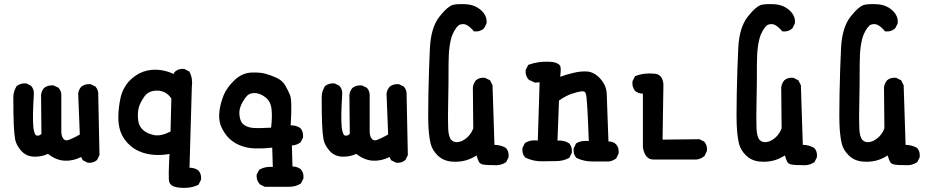

<svg xmlns="http://www.w3.org/2000/svg" viewBox="-20 -770 4540 934"><path d="M404.8 20.5 385.3 10.7 382.3 9.3 380.9 5.9 375 -6.3Q354.5 3.9 334.7 8.3Q314.9 12.7 294.9 11.7Q252.9 9.8 213.4 -21.5Q184.1 -7.8 149.4 -7.8Q108.9 -7.8 83.5 -36.1Q71.8 -49.3 64.2 -63.2Q56.6 -77.1 53.7 -91.8Q48.8 -119.1 46.9 -165.5Q44.9 -211.9 44.9 -295.9Q44.9 -305.7 46.6 -315.2Q48.3 -324.7 51.8 -333.3Q55.2 -341.8 60.1 -350.1L61 -351.6L62.5 -352.5Q71.8 -359.4 83 -362.3Q94.2 -365.2 106.4 -364.3H108.4L109.9 -363.3L129.4 -353.5L131.3 -352.5L132.3 -351.1Q147 -334.5 144.5 -308.6Q137.7 -201.2 142.1 -153.3Q143.6 -137.7 146.7 -127.7Q149.9 -117.7 152.8 -114.3Q155.8 -110.8 159.2 -110.4Q172.9 -108.4 181.6 -119.1L179.7 -307.6V-308.1V-308.6Q180.2 -311 180.7 -313.2Q181.2 -315.4 181.6 -317.6Q182.1 -319.8 182.9 -322Q183.6 -324.2 184.3 -326.2Q185.1 -328.1 186.3 -330.1Q187.5 -332 188.5 -334Q189.5 -335.9 190.9 -337.6Q192.4 -339.4 193.8 -341.3L194.3 -342.3L195.3 -342.8Q213.9 -356.9 239.3 -354.5H240.7L242.7 -353.5L263.2 -343.8L264.6 -342.8L266.1 -341.3Q280.3 -324.7 278.3 -299.3V-130.9Q278.3 -118.2 281.2 -108.9Q284.2 -99.6 290 -93.3Q299.3 -83 316.9 -90.3Q338.4 -98.6 368.2 -115.7L360.4 -313V-314V-314.5Q361.3 -323.7 365 -332Q368.7 -340.3 374.5 -347.2L375 -348.1L376 -348.6Q394.5 -362.8 419.9 -360.4H421.9L423.3 -359.4L442.9 -349.6L444.8 -348.6L445.8 -347.2Q460 -330.6 458 -305.2L463.9 -17.6V-15.1L462.9 -13.2L453.1 6.3L452.1 8.3L450.7 9.3Q434.1 23.9 408.2 21.5H406.2Z M851.6 142.6Q809.6 138.7 803.2 114.3Q797.9 95.7 804.7 -21Q765.6 -14.2 731 -16.6Q690.9 -19.5 659.2 -33.2Q627 -46.4 601.1 -73.7Q575.2 -101.6 564.9 -133.8Q554.7 -165.5 555.7 -207Q556.6 -248 566.4 -293.9Q571.8 -317.9 582.3 -338.1Q592.8 -358.4 607.9 -375Q639.2 -407.7 676.5 -421.1Q713.9 -434.6 757.3 -429.7Q793.5 -425.3 824.2 -410.2Q826.7 -417 832 -421.9V-422.4H832.5Q849.1 -437 875 -434.6H877L878.4 -433.6L897.9 -423.8L900.9 -422.4L902.3 -419.4Q918.9 -387.7 913.1 -345.7L901.9 45.9Q906.7 45.9 911.4 46.4Q916 46.9 920.2 47.9Q924.3 48.8 928.5 50.3Q932.6 51.8 936.5 53.7Q940.4 55.7 943.8 58.6L945.3 59.1L945.8 60.1Q960.4 76.7 958 102.5V104.5L957 106L947.3 125.5L945.8 128.4L942.9 129.9Q903.3 148.4 851.6 142.6ZM809.6 -129.9 813.5 -291Q808.1 -298.8 802.2 -304.9Q796.4 -311 790 -315.4Q783.7 -319.8 776.9 -322.8Q770 -325.7 762.2 -327.4Q754.4 -329.1 746.1 -329.1Q723.6 -329.6 707.8 -322Q691.9 -314.5 681.2 -298.8Q657.7 -264.6 653.3 -239.3Q648.4 -213.4 652.3 -183.6Q655.8 -156.2 675.3 -138.2Q695.8 -119.6 730 -112.8Q761.7 -106.4 809.6 -129.9Z M1266.1 137.7 1246.6 127.9 1245.1 127 1243.7 126Q1226.1 106.9 1228.5 81.1V79.1L1229.5 77.1L1240.2 57.6L1241.7 55.2L1244.6 53.7Q1272 39.1 1307.1 42L1304.2 -51.8Q1260.7 -46.9 1223.1 -47.9Q1179.7 -48.8 1143.6 -64.5Q1107.4 -80.1 1083 -109.4Q1059.6 -139.2 1051.3 -167Q1043 -195.3 1047.9 -232.9Q1050.3 -251 1055.4 -269.3Q1060.5 -287.6 1067.9 -306.6Q1083.5 -344.2 1119.6 -378.9Q1138.2 -397 1158.9 -406.5Q1179.7 -416 1202.6 -417Q1246.1 -418.9 1274.4 -410.6Q1301.3 -402.8 1327.1 -390.6Q1354.5 -377.4 1367.2 -355Q1371.1 -348.1 1375 -340.8Q1378.9 -333.5 1382.6 -325.7Q1386.2 -317.9 1390.1 -309.6Q1401.9 -284.2 1394 -160.2Q1419.9 -160.6 1439.9 -147.9L1440.9 -147L1441.9 -146Q1446.8 -140.1 1449.7 -133.3Q1452.6 -126.5 1453.6 -118.9Q1454.6 -111.3 1454.1 -102.5V-100.6L1453.1 -99.1L1443.4 -79.6L1442.4 -77.6L1439.9 -76.2Q1434.1 -71.8 1427.5 -68.8Q1420.9 -65.9 1413.8 -64.2Q1406.7 -62.5 1399.9 -62.5L1402.8 40Q1414.1 40 1424.1 43.2Q1434.1 46.4 1442.4 52.7L1443.4 53.2L1443.8 54.2Q1458.5 70.8 1456.1 96.7V98.6L1455.1 100.1L1445.3 119.6L1443.8 122.1L1441.9 123.5Q1418 138.7 1385.7 138.7H1270.5H1268.1ZM1298.8 -148.9Q1305.2 -204.1 1300.8 -240.5Q1296.4 -276.9 1271 -296.9Q1244.6 -317.4 1216.8 -317.4Q1190.4 -317.4 1174.8 -295.9Q1170.4 -290 1166.5 -283.9Q1162.6 -277.8 1159.4 -272Q1156.2 -266.1 1153.6 -260.3Q1150.9 -254.4 1148.9 -248.5Q1141.1 -226.6 1146.5 -199.2Q1151.4 -172.9 1168.5 -161.6Q1177.7 -155.3 1189 -151.9Q1200.2 -148.4 1213.9 -147.5Q1227.1 -146.5 1248.8 -147Q1270.5 -147.5 1298.8 -148.9Z M1904.8 20.5 1885.3 10.7 1882.3 9.3 1880.9 5.9 1875 -6.3Q1854.5 3.9 1834.7 8.3Q1814.9 12.7 1794.9 11.7Q1752.9 9.8 1713.4 -21.5Q1684.1 -7.8 1649.4 -7.8Q1608.9 -7.8 1583.5 -36.1Q1571.8 -49.3 1564.2 -63.2Q1556.6 -77.1 1553.7 -91.8Q1548.8 -119.1 1546.9 -165.5Q1544.9 -211.9 1544.9 -295.9Q1544.9 -305.7 1546.6 -315.2Q1548.3 -324.7 1551.8 -333.3Q1555.2 -341.8 1560.1 -350.1L1561 -351.6L1562.5 -352.5Q1571.8 -359.4 1583 -362.3Q1594.2 -365.2 1606.4 -364.3H1608.4L1609.9 -363.3L1629.4 -353.5L1631.3 -352.5L1632.3 -351.1Q1647 -334.5 1644.5 -308.6Q1637.7 -201.2 1642.1 -153.3Q1643.6 -137.7 1646.7 -127.7Q1649.9 -117.7 1652.8 -114.3Q1655.8 -110.8 1659.2 -110.4Q1672.9 -108.4 1681.6 -119.1L1679.7 -307.6V-308.1V-308.6Q1680.2 -311 1680.7 -313.2Q1681.2 -315.4 1681.6 -317.6Q1682.1 -319.8 1682.9 -322Q1683.6 -324.2 1684.3 -326.2Q1685.1 -328.1 1686.3 -330.1Q1687.5 -332 1688.5 -334Q1689.5 -335.9 1690.9 -337.6Q1692.4 -339.4 1693.8 -341.3L1694.3 -342.3L1695.3 -342.8Q1713.9 -356.9 1739.3 -354.5H1740.7L1742.7 -353.5L1763.2 -343.8L1764.6 -342.8L1766.1 -341.3Q1780.3 -324.7 1778.3 -299.3V-130.9Q1778.3 -118.2 1781.2 -108.9Q1784.2 -99.6 1790 -93.3Q1799.3 -83 1816.9 -90.3Q1838.4 -98.6 1868.2 -115.7L1860.4 -313V-314V-314.5Q1861.3 -323.7 1865 -332Q1868.7 -340.3 1874.5 -347.2L1875 -348.1L1876 -348.6Q1894.5 -362.8 1919.9 -360.4H1921.9L1923.3 -359.4L1942.9 -349.6L1944.8 -348.6L1945.8 -347.2Q1960 -330.6 1958 -305.2L1963.9 -17.6V-15.1L1962.9 -13.2L1953.1 6.3L1952.1 8.3L1950.7 9.3Q1934.1 23.9 1908.2 21.5H1906.2Z M2379.4 33.2Q2347.7 33.7 2330.8 30.5Q2314 27.3 2308.6 15.1Q2303.7 4.9 2298.3 -13.7Q2269 4.4 2242.2 11.2Q2209.5 19.5 2172.9 15.6Q2134.3 11.2 2108.4 -14.6Q2083 -40 2075.7 -68.4Q2068.4 -95.2 2064.9 -142.6Q2061.5 -189 2064 -313Q2066.4 -437 2071.3 -535.2Q2076.2 -636.2 2117.2 -688.5Q2158.7 -741.2 2186.5 -747.1Q2212.4 -752 2251.5 -749Q2292 -745.6 2321.3 -719.2Q2351.1 -691.4 2346.7 -656.7L2346.2 -655.3L2345.7 -653.8L2335.9 -634.3L2335 -632.8L2333.5 -631.3Q2314.9 -614.7 2289.1 -617.2L2285.2 -617.7L2282.7 -620.6Q2264.6 -641.6 2249 -648.9Q2235.4 -655.8 2217.8 -650.4Q2210 -647.9 2200.7 -636.2Q2191.4 -624.5 2181.6 -603Q2172.4 -581.1 2167.2 -544.9Q2162.1 -508.8 2162.1 -459.5Q2162.1 -358.4 2160.2 -273.9Q2158.2 -189.5 2160.2 -144.5Q2162.1 -103 2175.8 -88.9Q2189 -75.7 2209.5 -79.1Q2220.7 -80.6 2231.2 -86.2Q2241.7 -91.8 2252.4 -101.1Q2262.2 -109.9 2269.8 -121.1Q2277.3 -132.3 2282.2 -145.5L2280.3 -344.7V-345.2V-345.7Q2281.2 -352.1 2283 -357.7Q2284.7 -363.3 2287.6 -368.4Q2290.5 -373.5 2294.4 -378.4L2294.9 -378.9L2295.4 -379.4Q2312 -394 2337.9 -391.6H2339.8L2341.3 -390.6L2360.8 -380.9L2363.8 -379.4L2365.2 -376.5L2375 -356.9L2376 -355V-353L2385.3 -65.4Q2415.5 -64.9 2439.5 -51.3L2440.9 -50.8L2441.9 -49.3Q2456.5 -32.7 2454.1 -6.8V-4.9L2453.1 -3.4L2443.4 16.1L2442.4 18.6L2439.9 20Q2414.1 37.1 2379.4 33.2Z M2862.3 15.6Q2821.3 15.6 2785.6 -1L2784.2 -2L2782.7 -3.4Q2768.1 -20 2770.5 -46.9V-48.8L2771.5 -50.3L2781.2 -69.8L2782.7 -72.3L2784.7 -73.7Q2806.2 -87.4 2844.2 -84Q2836.9 -294.4 2830.1 -313.5Q2827.6 -321.3 2823.2 -324Q2818.8 -326.7 2810.1 -325.7Q2788.1 -323.2 2758.8 -313Q2745.1 -308.1 2730 -300Q2714.8 -292 2699.2 -280.8L2691.9 -86.4Q2707.5 -87.4 2721.4 -84.2Q2735.4 -81.1 2747.1 -73.7L2748.5 -72.8L2749.5 -71.8Q2764.2 -55.2 2761.7 -28.3V-26.4L2760.7 -24.9L2751 -5.4L2749.5 -2.4L2746.6 -1Q2719.2 13.7 2685.5 13.7Q2654.3 13.7 2616.7 14.6Q2576.2 15.6 2536.6 -2.9L2535.2 -3.9L2533.7 -5.4Q2519 -22 2521.5 -48.8V-50.8L2522.5 -52.2L2532.2 -71.8L2533.7 -74.2L2536.1 -75.7Q2560.5 -90.8 2596.2 -86.4L2605 -369.6L2584.5 -368.2H2582L2580.1 -369.1L2554.7 -380.9L2552.7 -381.8L2551.3 -383.3Q2534.7 -401.9 2537.1 -427.7V-429.7L2538.1 -431.2L2547.9 -450.7L2549.8 -454.1L2553.2 -455.6Q2598.1 -471.7 2647.9 -469.7Q2665 -469.2 2676.5 -466.8Q2688 -464.4 2697 -458Q2706.1 -451.7 2707 -441.4Q2708 -433.1 2707.5 -422.1Q2707 -411.1 2705.1 -396.5Q2738.8 -408.7 2769.5 -415.5Q2789.1 -420.4 2806.6 -421.9Q2824.2 -423.3 2839.8 -421.9Q2856.4 -419.9 2872.1 -410.6Q2887.7 -401.4 2901.9 -385.3Q2930.7 -352.5 2931.6 -311Q2932.1 -298.8 2933.1 -269Q2934.1 -239.3 2935.8 -192.4Q2937.5 -145.5 2939.9 -82Q2950.7 -82 2959.7 -78.9Q2968.8 -75.7 2976.1 -68.8L2976.6 -68.4L2977.1 -67.9Q2991.7 -51.3 2989.3 -24.4V-22.5L2988.3 -21L2978.5 -1.5L2977.5 0.5L2975.6 2Q2960 13.2 2941.4 15.6H2940.9H2940.4Z M3158.2 5.9Q3136.7 5.9 3124 -10.3Q3111.3 -26.4 3107.4 -54.2V-55.2V-55.7V-314.5Q3096.7 -314.5 3087.6 -317.6Q3078.6 -320.8 3070.3 -327.1L3069.3 -328.1L3068.4 -329.1Q3054.2 -347.7 3056.6 -373V-375L3057.6 -376.5L3067.4 -396L3069.3 -399.4L3072.8 -400.9Q3115.7 -417 3168.9 -411.1H3169.4H3169.9Q3190.9 -406.7 3200 -388.9Q3209 -371.1 3207 -344.2L3203.1 -90.8L3379.9 -92.8H3382.3L3384.3 -91.8L3403.8 -82L3405.8 -81.1L3406.7 -79.6Q3421.4 -63 3418.9 -37.1V-35.6L3418 -33.7L3408.2 -13.2L3407.2 -11.7L3405.8 -10.3Q3389.6 3.4 3369.1 5.9H3368.7H3368.2Z M3879.4 33.2Q3847.7 33.7 3830.8 30.5Q3814 27.3 3808.6 15.1Q3803.7 4.9 3798.3 -13.7Q3769 4.4 3742.2 11.2Q3709.5 19.5 3672.9 15.6Q3634.3 11.2 3608.4 -14.6Q3583 -40 3575.7 -68.4Q3568.4 -95.2 3564.9 -142.6Q3561.5 -189 3564 -313Q3566.4 -437 3571.3 -535.2Q3576.2 -636.2 3617.2 -688.5Q3658.7 -741.2 3686.5 -747.1Q3712.4 -752 3751.5 -749Q3792 -745.6 3821.3 -719.2Q3851.1 -691.4 3846.7 -656.7L3846.2 -655.3L3845.7 -653.8L3835.9 -634.3L3835 -632.8L3833.5 -631.3Q3814.9 -614.7 3789.1 -617.2L3785.2 -617.7L3782.7 -620.6Q3764.6 -641.6 3749 -648.9Q3735.4 -655.8 3717.8 -650.4Q3710 -647.9 3700.7 -636.2Q3691.4 -624.5 3681.6 -603Q3672.4 -581.1 3667.2 -544.9Q3662.1 -508.8 3662.1 -459.5Q3662.1 -358.4 3660.2 -273.9Q3658.2 -189.5 3660.2 -144.5Q3662.1 -103 3675.8 -88.9Q3689 -75.7 3709.5 -79.1Q3720.7 -80.6 3731.2 -86.2Q3741.7 -91.8 3752.4 -101.1Q3762.2 -109.9 3769.8 -121.1Q3777.3 -132.3 3782.2 -145.5L3780.3 -344.7V-345.2V-345.7Q3781.2 -352.1 3783 -357.7Q3784.7 -363.3 3787.6 -368.4Q3790.5 -373.5 3794.4 -378.4L3794.9 -378.9L3795.4 -379.4Q3812 -394 3837.9 -391.6H3839.8L3841.3 -390.6L3860.8 -380.9L3863.8 -379.4L3865.2 -376.5L3875 -356.9L3876 -355V-353L3885.3 -65.4Q3915.5 -64.9 3939.5 -51.3L3940.9 -50.8L3941.9 -49.3Q3956.5 -32.7 3954.1 -6.8V-4.9L3953.1 -3.4L3943.4 16.1L3942.4 18.6L3939.9 20Q3914.1 37.1 3879.4 33.2Z M4379.4 33.2Q4347.7 33.7 4330.8 30.5Q4314 27.3 4308.6 15.1Q4303.7 4.9 4298.3 -13.7Q4269 4.4 4242.2 11.2Q4209.5 19.5 4172.9 15.6Q4134.3 11.2 4108.4 -14.6Q4083 -40 4075.7 -68.4Q4068.4 -95.2 4064.9 -142.6Q4061.5 -189 4064 -313Q4066.4 -437 4071.3 -535.2Q4076.2 -636.2 4117.2 -688.5Q4158.7 -741.2 4186.5 -747.1Q4212.4 -752 4251.5 -749Q4292 -745.6 4321.3 -719.2Q4351.1 -691.4 4346.7 -656.7L4346.2 -655.3L4345.7 -653.8L4335.9 -634.3L4335 -632.8L4333.5 -631.3Q4314.9 -614.7 4289.1 -617.2L4285.2 -617.7L4282.7 -620.6Q4264.6 -641.6 4249 -648.9Q4235.4 -655.8 4217.8 -650.4Q4210 -647.9 4200.7 -636.2Q4191.4 -624.5 4181.6 -603Q4172.4 -581.1 4167.2 -544.9Q4162.1 -508.8 4162.1 -459.5Q4162.1 -358.4 4160.2 -273.9Q4158.2 -189.5 4160.2 -144.5Q4162.1 -103 4175.8 -88.9Q4189 -75.7 4209.5 -79.1Q4220.7 -80.6 4231.2 -86.2Q4241.7 -91.8 4252.4 -101.1Q4262.2 -109.9 4269.8 -121.1Q4277.3 -132.3 4282.2 -145.5L4280.3 -344.7V-345.2V-345.7Q4281.2 -352.1 4283 -357.7Q4284.7 -363.3 4287.6 -368.4Q4290.5 -373.5 4294.4 -378.4L4294.9 -378.9L4295.4 -379.4Q4312 -394 4337.9 -391.6H4339.8L4341.3 -390.6L4360.8 -380.9L4363.8 -379.4L4365.2 -376.5L4375 -356.9L4376 -355V-353L4385.3 -65.4Q4415.5 -64.9 4439.5 -51.3L4440.9 -50.8L4441.9 -49.3Q4456.5 -32.7 4454.1 -6.8V-4.9L4453.1 -3.4L4443.4 16.1L4442.4 18.6L4439.9 20Q4414.1 37.1 4379.4 33.2Z"/></svg>

Font: NaikaiFont
Style: Bold
Weight: 700
Version: Version 1.89